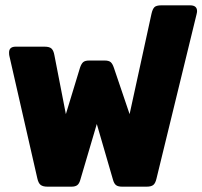

<svg xmlns="http://www.w3.org/2000/svg" viewBox="-20 -700 759 720"><path d="M120 -31 15 -491Q14 -495 14 -503Q14 -525 39 -525H147Q166 -525 173.5 -517.5Q181 -510 184 -493L227 -272L280 -446Q285 -461 292 -467Q299 -473 314 -473H373Q388 -473 395 -467Q402 -461 407 -446L466 -272L548 -648Q552 -666 559 -673Q566 -680 585 -680H693Q719 -680 719 -658Q719 -654 717 -646L567 -31Q563 -13 555 -6.5Q547 0 530 0H438Q423 0 415.5 -5.5Q408 -11 404 -25L343 -235L281 -25Q277 -11 269.5 -5.5Q262 0 248 0H158Q141 0 132.5 -6.5Q124 -13 120 -31Z"/></svg>

Font: Mitr SemiBold
Style: Regular
Weight: 600
Designer: Thanarat Vachiruckul
Foundry: Cadson Demak
Version: Version 1.003